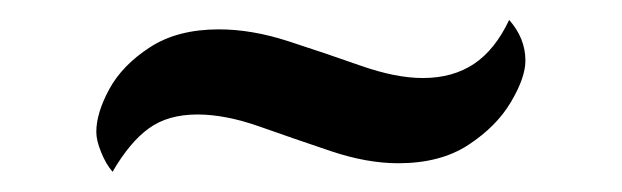

<svg xmlns="http://www.w3.org/2000/svg" viewBox="-20 -384 612 189"><path d="M90.8 -214.9Q84.1 -222.7 79.5 -234.3Q74.8 -245.8 74.8 -254.1Q74.8 -272.7 87.6 -296.3Q100.4 -319.8 127.5 -337.4Q154.6 -355.1 195.5 -355.1Q228.1 -355.1 264.2 -343.3Q300.3 -331.6 334.9 -319.4Q369.5 -307.2 396.2 -307.2Q425.8 -307.2 446.7 -321.2Q467.5 -335.2 481.2 -364.4Q497.2 -346.3 497.2 -324.3Q497.2 -307.6 482.9 -283.5Q468.7 -259.5 441.1 -241.4Q413.5 -223.3 372.1 -223.3Q341.1 -223.3 305.5 -235.3Q269.8 -247.3 235.9 -259.3Q202 -271.3 174.5 -271.3Q145.3 -271.3 126.6 -257.7Q107.8 -244.2 90.8 -214.9Z"/></svg>

Font: Petrona
Style: Regular
Weight: 400
Designer: Ringo R. Seeber
Foundry: Ringo R. Seeber
Version: Version 2.001; ttfautohint (v1.8.3)